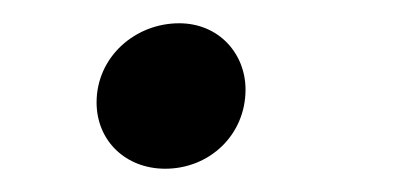

<svg xmlns="http://www.w3.org/2000/svg" viewBox="-20 -135 340 165"><path d="M122 10C160 10 191 -19 191 -58C191 -89 168 -115 134 -115C96 -115 63 -86 63 -47C63 -14 88 10 122 10Z"/></svg>

Font: Source Serif Variable
Style: Italic
Weight: 389
Italic angle: -12°
Designer: Frank Grießhammer
Foundry: Adobe Systems Incorporated
Version: Version 3.001;hotconv 1.0.111;makeotfexe 2.5.65597